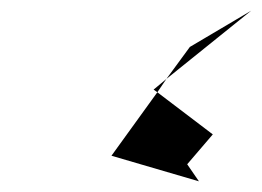

<svg xmlns="http://www.w3.org/2000/svg" viewBox="-20 -676 491 360"><path d="M189 -384 353 -336 331 -368 379 -424 275 -503ZM268 -508 292 -528 275 -503ZM292 -528 451 -656 336 -588Z"/></svg>

Font: bitstorm
Style: ultextobl
Weight: 400
Version: Version 0.2